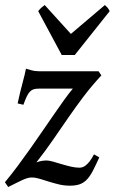

<svg xmlns="http://www.w3.org/2000/svg" viewBox="-24 -731 458 766"><path d="M380.4 -430.2Q340.3 -386.7 309.3 -345.7Q278.3 -304.7 249.3 -262.7Q220.2 -220.7 189.9 -176.5Q159.7 -132.3 121.1 -83Q122.1 -83.5 125.5 -84.5Q129.4 -85.9 134.8 -87.4Q140.1 -88.9 147 -89.8Q153.8 -90.8 161.1 -90.8Q170.9 -90.8 186.8 -86.4Q202.6 -82 220.9 -76.4Q239.3 -70.8 258.1 -66.4Q276.9 -62 293 -62Q297.4 -62 303.5 -63.5Q309.6 -64.9 316.9 -70.3Q324.2 -75.7 332.8 -86.2Q341.3 -96.7 351.1 -115.2L372.1 -103Q358.4 -72.8 347.4 -51.3Q336.4 -29.8 324 -16.1Q311.5 -2.4 295.2 3.7Q278.8 9.8 254.9 9.8Q231.9 9.8 210.7 4.6Q189.5 -0.5 170.2 -6.6Q150.9 -12.7 134 -17.8Q117.2 -22.9 102.5 -22.9Q94.7 -22.9 85.9 -20.5Q77.1 -18.1 66.2 -13.2Q55.2 -8.3 41.3 -1.2Q27.3 5.9 8.8 15.1L-4.4 -3.9Q20 -33.2 45.7 -67.6Q71.3 -102.1 96.7 -137.9Q122.1 -173.8 146.5 -209.5Q170.9 -245.1 192.9 -276.9Q214.8 -308.6 233.6 -334.7Q252.4 -360.8 266.6 -377.4H130.9Q119.1 -377.4 110.8 -375Q102.5 -372.6 95.7 -365.7Q88.9 -358.9 82.8 -346.2Q76.7 -333.5 69.3 -313L46.4 -318.4Q55.7 -362.3 65.7 -399.2Q75.7 -436 79.6 -457Q88.9 -454.6 101.3 -450.7Q113.8 -446.8 130.9 -446.8H369.1ZM274.4 -511.7H222.2L128.4 -686.5Q135.7 -695.8 141.1 -700.4Q146.5 -705.1 154.3 -710.9L258.8 -595.7L394.5 -710.9Q400.4 -705.6 404.8 -700.7Q409.2 -695.8 413.6 -686.5Z"/></svg>

Font: Gentium Book Basic
Style: Italic
Weight: 400
Italic angle: -8°
Designer: J. Victor Gaultney and Annie Olsen
Foundry: SIL International
Version: Version 1.102; 2013; Maintenance release